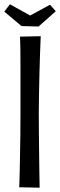

<svg xmlns="http://www.w3.org/2000/svg" viewBox="-21 -870 279 891"><path d="M72 -700 168 -702Q168 -702 167 -677.5Q166 -653 164.5 -613.5Q163 -574 162 -526Q161 -478 160 -430.5Q159 -383 159 -344Q159 -304 159.5 -257.5Q160 -211 160.5 -166Q161 -121 161.5 -83Q162 -45 162.5 -22Q163 1 163 1L68 -1Q68 -1 69 -21Q70 -41 70.5 -75.5Q71 -110 72 -154Q73 -198 73.5 -246.5Q74 -295 74 -342Q74 -395 74 -450.5Q74 -506 74 -556Q74 -606 73.5 -643.5Q73 -681 72 -700ZM158 -747 79 -749 -1 -816 25 -850 119 -798 211 -848 238 -818Z"/></svg>

Font: Truculenta Medium
Style: Regular
Weight: 500
Version: Version 1.002